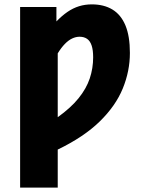

<svg xmlns="http://www.w3.org/2000/svg" viewBox="-20 -682 648 878"><path d="M72 176V-650H238V-584Q263 -610 288.5 -627.5Q314 -645 341.5 -653.5Q369 -662 400 -662Q455 -662 494 -638.5Q533 -615 553.5 -566Q574 -517 574 -440Q574 -357 541.5 -277.5Q509 -198 436.5 -127Q364 -56 244 2V176ZM244 -146Q304 -189 339.5 -233Q375 -277 390.5 -323.5Q406 -370 406 -420Q406 -453 399 -474Q392 -495 378 -504.5Q364 -514 344 -514Q327 -514 310 -506Q293 -498 276.5 -481Q260 -464 244 -438Z"/></svg>

Font: Source Sans 3 Black
Style: Regular
Weight: 900
Designer: Paul D. Hunt
Foundry: Adobe
Version: Version 3.046;hotconv 1.0.118;makeotfexe 2.5.65603